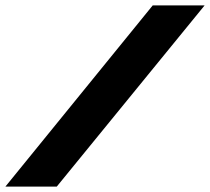

<svg xmlns="http://www.w3.org/2000/svg" viewBox="-59 -694 781 714"><path d="M-39 0H152L702 -674H509Z"/></svg>

Font: Anybody Expanded ExtraBold
Style: Italic
Weight: 800
Width: 7
Italic angle: -10°
Version: Version 1.113;gftools[0.9.25]